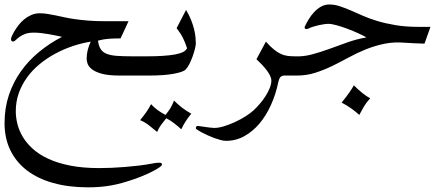

<svg xmlns="http://www.w3.org/2000/svg" viewBox="-20 -383 1959 843"><path d="M615.2 -51.3H504.9Q455.6 -51.3 426.8 -59.3Q397.9 -67.4 383.3 -79.1Q368.7 -90.8 364.5 -103.5Q360.4 -116.2 360.4 -125Q360.4 -145.5 365.5 -164.8Q370.6 -184.1 378.4 -200.2Q338.4 -193.8 298.1 -180.2Q257.8 -166.5 221.4 -146.7Q185.1 -127 153.6 -101.1Q122.1 -75.2 98.9 -43.2Q75.7 -11.2 62.5 25.9Q49.3 63 49.3 105.5Q49.3 132.3 56.4 161.1Q63.5 189.9 79.8 217.5Q96.2 245.1 123.5 270Q150.9 294.9 191.7 314Q232.4 333 287.8 344Q343.3 355 415.5 355Q440.4 355 469.5 353.8Q498.5 352.5 529.1 350.1Q559.6 347.7 590.1 344Q620.6 340.3 648.9 335Q660.2 332.5 667.7 332Q675.3 331.5 679.7 331.5Q687.5 331.5 689.2 334Q690.9 336.4 690.9 340.8Q690.9 343.8 682.4 350.1Q673.8 356.4 658.2 365Q642.6 373.5 620.6 383.3Q598.6 393.1 571.3 402.8Q541.5 413.1 516.1 420.2Q490.7 427.2 466.8 431.4Q442.9 435.5 418.7 437.5Q394.5 439.5 366.2 439.5Q281.2 439.5 213.4 420.4Q145.5 401.4 98.1 365Q50.8 328.6 25.4 276.4Q0 224.1 0 157.7Q0 91.3 19 34.4Q38.1 -22.5 72 -70.1Q106 -117.7 152.1 -155.5Q198.2 -193.4 252.4 -221.2Q241.7 -223.6 226.6 -226.8Q211.4 -230 194.6 -232.9Q177.7 -235.8 160.6 -237.8Q143.6 -239.7 128.4 -239.7Q104.5 -239.7 89.4 -233.6Q74.2 -227.5 64.5 -220.2Q54.7 -212.9 48.8 -206.8Q43 -200.7 37.1 -200.7Q28.3 -200.7 28.3 -212.4Q28.3 -215.3 32.2 -224.6Q36.1 -233.9 43.5 -246.3Q50.8 -258.8 61.5 -272.7Q72.3 -286.6 86.2 -298.1Q100.1 -309.6 117.2 -317.1Q134.3 -324.7 154.3 -324.7Q171.4 -324.7 188 -322Q204.6 -319.3 222.7 -315.7Q240.7 -312 261.5 -307.4Q282.2 -302.7 307.9 -299.1Q333.5 -295.4 365.2 -292.7Q397 -290 436.5 -290H544.4L509.3 -214.4Q482.9 -214.4 459.5 -212.9Q436 -211.4 410.2 -204.6Q413.1 -182.1 421.4 -168.5Q429.7 -154.8 446.5 -147.5Q463.4 -140.1 491 -137.9Q518.6 -135.7 560.5 -135.7H629.9Q637.2 -135.7 640.9 -122.6Q644.5 -109.4 644.5 -93.5Q644.5 -77.6 640.9 -64.5Q637.2 -51.3 629.9 -51.3Z M744.1 58.6Q761.2 75.7 779.5 89.8Q797.9 104 819.8 116.2Q805.7 133.3 795.2 149.7Q784.7 166 775.9 184.6Q760.3 170.4 743.9 157.7Q727.5 145 710 136.2Q698.2 150.4 687.5 165Q676.8 179.7 669.9 196.3Q652.8 182.1 635 168Q617.2 153.8 595.2 144.5Q608.9 127.9 621.3 110.6Q633.8 93.3 643.1 74.2Q655.3 87.9 671.6 99.9Q688 111.8 706.5 121.6Q718.8 107.4 728.3 91.6Q737.8 75.7 744.1 58.6ZM620.1 -51.3Q612.8 -51.3 609.1 -64.5Q605.5 -77.6 605.5 -93.5Q605.5 -109.4 609.1 -122.6Q612.8 -135.7 620.1 -135.7H625Q703.1 -135.7 748 -143.8Q793 -151.9 801.3 -171.4Q793 -197.3 782.7 -217.5Q772.5 -237.8 755.4 -259.3L796.9 -339.4Q810.5 -316.9 819.1 -295.2Q827.6 -273.4 832.3 -254.2Q836.9 -234.9 838.4 -219.2Q839.8 -203.6 839.8 -192.4Q839.8 -184.1 835.9 -168.5Q832 -152.8 825.9 -135.7Q819.8 -118.7 811.8 -102.5Q803.7 -86.4 794.9 -77.6Q784.7 -66.9 742.7 -59.1Q700.7 -51.3 634.8 -51.3Z M1147.5 -200.2Q1167 -178.2 1182.9 -165.5Q1198.7 -152.8 1213.1 -146.2Q1227.5 -139.6 1242.2 -137.7Q1256.8 -135.7 1274.4 -135.7H1279.3Q1286.6 -135.7 1290.3 -122.6Q1293.9 -109.4 1293.9 -93.5Q1293.9 -77.6 1290.3 -64.5Q1286.6 -51.3 1279.3 -51.3H1229Q1219.2 -51.3 1212.6 -45.9Q1206.1 -40.5 1201.7 -21.5Q1190.9 30.8 1169.9 77.4Q1148.9 124 1119.4 159.2Q1089.8 194.3 1052.7 214.8Q1015.6 235.4 972.2 235.4Q961.9 235.4 948.2 231.7Q934.6 228 919.9 222.7Q905.3 217.3 890.9 210.7Q876.5 204.1 865.2 198Q854 191.9 846.9 187.3Q839.8 182.6 839.8 180.7Q839.8 169.9 848.6 169.9Q851.6 169.9 860.4 171.4Q869.1 172.9 879.9 174.3Q890.6 175.8 901.6 177.2Q912.6 178.7 920.9 178.7Q939.9 178.7 964.4 171.1Q988.8 163.6 1012.9 152.3Q1037.1 141.1 1058.6 127.4Q1080.1 113.8 1093.8 101.1Q1106.9 88.9 1120.6 73Q1134.3 57.1 1145.5 39.6Q1156.7 22 1164.1 4.2Q1171.4 -13.7 1171.4 -29.3Q1171.4 -39.1 1165.8 -50.8Q1160.2 -62.5 1150.9 -74.7Q1141.6 -86.9 1129.9 -99.4Q1118.2 -111.8 1106 -123Z M1533.7 -8.3Q1572.8 30.8 1605.5 48.8Q1596.7 58.1 1591.1 65.4Q1585.4 72.8 1580.6 80.3Q1575.7 87.9 1570.6 97.7Q1565.4 107.4 1557.6 121.6Q1542 107.4 1523.4 94Q1504.9 80.6 1480 67.4Q1502.9 39.1 1515.1 21.2Q1527.3 3.4 1533.7 -8.3ZM1274.4 -135.7Q1311 -133.8 1348.6 -143.8Q1386.2 -153.8 1425.3 -168Q1464.4 -182.1 1505.1 -196.8Q1545.9 -211.4 1588.9 -218.8Q1575.7 -226.6 1553.2 -236.8Q1530.8 -247.1 1506.1 -256.3Q1481.4 -265.6 1458.5 -272Q1435.5 -278.3 1421.9 -278.3Q1414.1 -278.3 1402.1 -276.6Q1390.1 -274.9 1377.7 -272Q1365.2 -269 1353.5 -265.4Q1341.8 -261.7 1334 -257.3Q1329.6 -255.4 1325.7 -255.4Q1317.4 -255.4 1317.4 -262.7Q1317.4 -264.2 1318.4 -267.1Q1325.7 -282.2 1335.9 -299.1Q1346.2 -315.9 1359.6 -330.3Q1373 -344.7 1389.6 -354Q1406.2 -363.3 1425.8 -363.3Q1448.2 -363.3 1470.7 -356Q1493.2 -348.6 1518.3 -337.9Q1543.5 -327.1 1572.5 -314.2Q1601.6 -301.3 1637.5 -290.5Q1673.3 -279.8 1717.3 -272.5Q1761.2 -265.1 1815.9 -265.1H1870.1L1843.8 -191.4Q1820.3 -192.4 1798.3 -193.1Q1776.4 -193.8 1759.3 -195.3Q1710 -199.7 1667 -190.7Q1624 -181.6 1585 -165.8Q1545.9 -149.9 1509.5 -129.9Q1473.1 -109.9 1437 -92.5Q1400.9 -75.2 1363.3 -63.2Q1325.7 -51.3 1284.2 -51.3H1269.5Q1262.2 -51.3 1258.5 -64.5Q1254.9 -77.6 1254.9 -93.5Q1254.9 -109.4 1258.5 -122.6Q1262.2 -135.7 1269.5 -135.7Z"/></svg>

Font: XB Niloofar
Style: Regular
Weight: 400
Designer: Behnam
Foundry: Irmug
Version: Version 7.201 2008